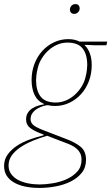

<svg xmlns="http://www.w3.org/2000/svg" viewBox="-57 -710 546 942"><path d="M137 212Q56 212 9.5 184Q-37 156 -37 104Q-37 72 -19 47.5Q-1 23 26.5 5Q54 -13 88.5 -25.5Q123 -38 156 -46L157 -50L141 -56Q109 -68 90 -83Q71 -98 71 -124Q71 -143 79.5 -156.5Q88 -170 101.5 -178.5Q115 -187 130 -191.5Q145 -196 159 -198V-200Q127 -214 112.5 -244.5Q98 -275 98 -317Q98 -360 112 -396.5Q126 -433 150.5 -460Q175 -487 208 -502.5Q241 -518 278 -518Q310 -518 333 -506H469L465 -488H405L359 -490L358 -489Q393 -454 393 -391Q393 -348 379 -311.5Q365 -275 340.5 -248Q316 -221 283 -205.5Q250 -190 213 -190Q193 -190 178 -194Q170 -194 156 -190Q142 -186 128 -178Q114 -170 103.5 -157Q93 -144 93 -125Q93 -110 104.5 -98.5Q116 -87 151 -73L268 -28Q313 -11 339 10.5Q365 32 365 74Q365 112 344 138Q323 164 290 180.5Q257 197 216.5 204.5Q176 212 137 212ZM217 -207Q242 -207 266 -217Q290 -227 309 -244Q328 -261 342 -283Q356 -305 362 -329Q368 -352 369.5 -368.5Q371 -385 371 -391Q371 -443 348.5 -472Q326 -501 274 -501Q248 -501 224.5 -491Q201 -481 182 -464Q163 -447 149 -425Q135 -403 129 -379Q123 -356 121.5 -339.5Q120 -323 120 -317Q120 -265 142.5 -236Q165 -207 217 -207ZM138 195Q167 195 203 189Q239 183 270 169Q301 155 322 132Q343 109 343 74Q343 55 336.5 42Q330 29 318.5 19Q307 9 292 2Q277 -5 260 -11L174 -44Q137 -33 103 -19Q69 -5 42.5 13Q16 31 0.5 53Q-15 75 -15 102Q-15 126 -2 144Q11 162 32 173Q53 184 80.5 189.5Q108 195 138 195ZM307 -642Q296 -642 291 -648.5Q286 -655 286 -663Q286 -671 290 -677Q293 -682 298.5 -686Q304 -690 313 -690Q324 -690 329 -683.5Q334 -677 334 -669Q334 -661 330 -655Q327 -650 321.5 -646Q316 -642 307 -642Z"/></svg>

Font: IBM Plex Serif Thin
Style: Italic
Weight: 100
Italic angle: -14°
Designer: Mike Abbink, Paul van der Laan, Pieter van Rosmalen
Foundry: Bold Monday
Version: Version 3.001